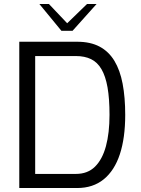

<svg xmlns="http://www.w3.org/2000/svg" viewBox="-20 -946 709 966"><path d="M77 0V-736H368Q435 -736 481 -711.5Q527 -687 555.5 -640Q584 -593 597 -524.5Q610 -456 610 -368Q610 -252 583 -170Q556 -88 502 -44Q448 0 368 0ZM157 -71H362Q421 -71 458 -107.5Q495 -144 513 -210.5Q531 -277 531 -368Q531 -450 521 -506.5Q511 -563 490.5 -598Q470 -633 438 -648.5Q406 -664 362 -664H157ZM289 -791 178 -926H226L318 -829L418 -926H466L345 -791Z"/></svg>

Font: Exo Thin
Style: Regular
Weight: 400
Version: Version 2.000